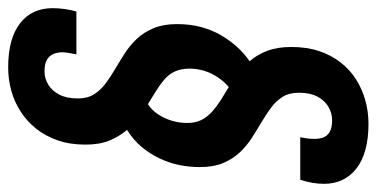

<svg xmlns="http://www.w3.org/2000/svg" viewBox="-256 -493 922 470"><g transform="rotate(90 205.0 -258.0)"><path d="M135 183Q99 183 72 175.5Q45 168 26.5 153.5Q8 139 -1 119Q-10 99 -10 74Q-10 60 -8 45.5Q-6 31 -2 16H103Q100 31 99 38.5Q98 46 98 51Q98 62 102 72Q106 82 116 88Q126 94 145 94Q162 94 177 85Q192 76 201.5 58Q211 40 211 12Q211 -11 201 -27Q191 -43 175 -55Q159 -67 139.5 -78.5Q120 -90 100.5 -102.5Q81 -115 65 -132Q49 -149 39 -173Q29 -197 29 -230Q29 -262 36 -288.5Q43 -315 56 -337.5Q69 -360 85.5 -378Q102 -396 120 -408Q104 -426 94.5 -451Q85 -476 85 -510Q85 -548 95 -578Q105 -608 123 -631Q141 -654 165 -669Q189 -684 216.5 -691.5Q244 -699 273 -699Q309 -699 336.5 -691.5Q364 -684 382.5 -669.5Q401 -655 410.5 -635Q420 -615 420 -590Q420 -576 417.5 -561.5Q415 -547 410 -532H306Q309 -548 309.5 -555Q310 -562 310 -567Q310 -579 306.5 -588.5Q303 -598 293 -604Q283 -610 264 -610Q247 -610 231.5 -601Q216 -592 206.5 -574Q197 -556 197 -529Q197 -505 207 -489Q217 -473 233 -461Q249 -449 268.5 -437.5Q288 -426 307.5 -413.5Q327 -401 343 -384Q359 -367 369 -343.5Q379 -320 379 -286Q379 -261 374 -236Q369 -211 357.5 -187Q346 -163 329 -143Q312 -123 288 -108Q304 -89 314 -65Q324 -41 324 -6Q324 32 313.5 62Q303 92 285 114.5Q267 137 243 152.5Q219 168 191.5 175.5Q164 183 135 183ZM225 -159Q239 -168 249.5 -183.5Q260 -199 265.5 -217.5Q271 -236 271 -255Q271 -276 263.5 -290.5Q256 -305 243 -316.5Q230 -328 215 -337.5Q200 -347 183 -357Q170 -346 159.5 -330.5Q149 -315 143.5 -297.5Q138 -280 138 -261Q138 -240 145 -225Q152 -210 165 -199Q178 -188 193.5 -178.5Q209 -169 225 -159Z"/></g></svg>

Font: Archivo ExtraCondensed
Style: Bold Italic
Weight: 700
Width: 2
Italic angle: -10°
Designer: Hector Gatti
Foundry: Omnibus-Type
Version: Version 2.001